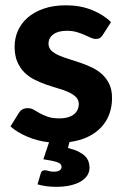

<svg xmlns="http://www.w3.org/2000/svg" viewBox="-20 -544 482 742"><path d="M153 114Q160 114 168 116.8Q176 119.5 189 119.5Q204 119.5 211 114Q218 108.5 218 101Q218 88.5 201.2 82.8Q184.5 77 147.5 71.5L169.5 6Q125 1 85.5 -15.8Q46 -32.5 20.5 -55.5L52.5 -107Q58 -116 66.2 -121Q74.5 -126 87.5 -126Q100 -126 110.5 -119.8Q121 -113.5 134 -106.2Q147 -99 164.8 -92.8Q182.5 -86.5 209 -86.5Q229 -86.5 243.5 -91Q258 -95.5 267 -103.2Q276 -111 280.2 -120.8Q284.5 -130.5 284.5 -141Q284.5 -158 273.8 -168.8Q263 -179.5 245.8 -187.5Q228.5 -195.5 206 -202Q183.5 -208.5 160.2 -216.5Q137 -224.5 114.8 -235.5Q92.5 -246.5 75.2 -263.2Q58 -280 47.2 -304.5Q36.5 -329 36.5 -364Q36.5 -396 49 -424.8Q61.5 -453.5 86.5 -475.5Q111.5 -497.5 148.8 -510.5Q186 -523.5 235 -523.5Q290 -523.5 335 -505.5Q380 -487.5 409 -458.5L377.5 -409.5Q372 -401 366.2 -397.2Q360.5 -393.5 350.5 -393.5Q340.5 -393.5 330 -398.5Q319.5 -403.5 306.5 -409.2Q293.5 -415 276.8 -420Q260 -425 238 -425Q204.5 -425 186 -411.2Q167.5 -397.5 167.5 -375Q167.5 -359.5 178 -349Q188.5 -338.5 205.8 -330.8Q223 -323 245 -316.2Q267 -309.5 290.2 -301.5Q313.5 -293.5 335.5 -283Q357.5 -272.5 374.8 -256.8Q392 -241 402.5 -218.8Q413 -196.5 413 -165Q413 -132 402.5 -103.2Q392 -74.5 371.2 -52.2Q350.5 -30 319.8 -15.2Q289 -0.5 248.5 5L242.5 28Q266 33.5 282 41.2Q298 49 307.8 58.5Q317.5 68 321.8 79.5Q326 91 326 103.5Q326 121 316.8 134.8Q307.5 148.5 290.8 158Q274 167.5 250.5 172.8Q227 178 198.5 178Q178 178 160.2 175.8Q142.5 173.5 125 168.5L137.5 126Q140.5 114 153 114Z"/></svg>

Font: Lato Heavy
Style: Regular
Weight: 800
Designer: Lukasz Dziedzic
Foundry: tyPoland Lukasz Dziedzic
Version: Version 2.007; 2014-02-27